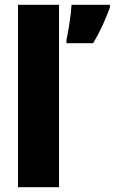

<svg xmlns="http://www.w3.org/2000/svg" viewBox="-20 -780 478 800"><path d="M226 0V-760H55V0ZM438 -749V-760H278C276 -719 265 -650 257 -614V-600H368C398 -650 419 -697 438 -749Z"/></svg>

Font: Noto Sans Devanagari Condensed Black
Style: Regular
Weight: 900
Width: 3
Designer: Jelle Bosma - Monotype Design Team
Foundry: Monotype Imaging Inc.
Version: Version 2.004